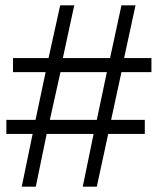

<svg xmlns="http://www.w3.org/2000/svg" viewBox="-20 -704 596 724"><path d="M438 -432 399 -252H526V-199H388L345 0H292L333 -199H156L115 0H62L103 -199H4V-252H114L152 -432H29V-485H163L207 -684H260L217 -485H395L438 -684H491L448 -485H551V-432ZM208 -432 168 -252H345L383 -432Z"/></svg>

Font: Libra Sans
Style: Regular
Weight: 400
Foundry: Context Ltd
Version: Version 1.000; ttfautohint (v1.3)